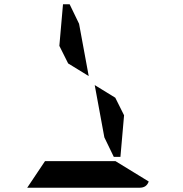

<svg xmlns="http://www.w3.org/2000/svg" viewBox="-20 -876 856 896"><path d="M257 -662 274 -856H305L349 -765L394 -521L298 -580ZM519 -124 674 -29Q664 0 632 0H426H302H107L190 -124H229H313H437ZM559 -338 542 -144H511L467 -235L422 -479L518 -420Z"/></svg>

Font: DSEG14 Modern
Style: Bold Italic
Weight: 700
Italic angle: -5°
Designer: Keshikan(Twitter:@keshinomi_88pro)
Version: Version 0.46